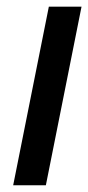

<svg xmlns="http://www.w3.org/2000/svg" viewBox="-20 -548 261 568"><path d="M115.7 0H19L124.5 -528.3H221.2Z"/></svg>

Font: RobotoCondensed-Italic
Style: Italic
Weight: 400
Designer: Google
Version: Version 1.200311; 2013